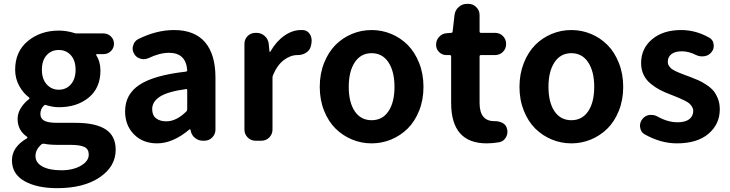

<svg xmlns="http://www.w3.org/2000/svg" viewBox="-20 -730 3786 996"><path d="M276.4 246.1Q171.9 246.1 106.9 209.5Q42 172.9 42 101.6Q42 32.2 120.1 -12.7Q122.1 -13.7 122.1 -16.6Q122.1 -19.5 120.1 -20.5Q71.3 -53.7 71.3 -113.3Q71.3 -142.6 88.4 -169.9Q105.5 -197.3 131.8 -216.8Q132.8 -217.8 132.8 -219.7Q132.8 -221.7 131.8 -223.6Q100.6 -246.1 79.6 -284.7Q58.6 -323.2 58.6 -368.2Q58.6 -462.9 124.5 -517.1Q190.4 -571.3 285.2 -571.3Q324.2 -571.3 362.3 -559.6Q369.1 -556.6 376 -556.6H516.6Q539.1 -556.6 555.2 -541Q571.3 -525.4 571.3 -502.9Q571.3 -480.5 555.2 -464.8Q539.1 -449.2 516.6 -449.2H482.4Q480.5 -449.2 479 -447.3Q477.5 -445.3 479.5 -443.4Q501 -410.2 501 -364.3Q501 -273.4 439.9 -223.6Q378.9 -173.8 285.2 -173.8Q254.9 -173.8 219.7 -184.6Q212.9 -187.5 208 -182.6Q189.5 -165 189.5 -138.7Q189.5 -115.2 209.5 -104Q229.5 -92.8 277.3 -92.8H372.1Q475.6 -92.8 527.8 -59.1Q580.1 -25.4 580.1 46.9Q580.1 133.8 497.1 189.9Q414.1 246.1 276.4 246.1ZM372.1 -368.2Q372.1 -416 347.7 -443.4Q323.2 -470.7 284.7 -470.7Q246.1 -470.7 221.7 -443.4Q197.3 -416 197.3 -368.2Q197.3 -320.3 222.2 -292.5Q247.1 -264.6 285.2 -264.6Q323.2 -264.6 347.7 -292.5Q372.1 -320.3 372.1 -368.2ZM297.9 153.3Q359.4 153.3 399.9 129.4Q440.4 105.5 440.4 72.3Q440.4 43 417.5 32.2Q394.5 21.5 346.7 21.5H279.3Q237.3 21.5 208 15.6Q206.1 15.6 204.1 15.6Q199.2 15.6 195.3 18.6Q164.1 45.9 164.1 79.1Q164.1 114.3 200.2 133.8Q236.3 153.3 297.9 153.3Z M794.9 13.7Q720.7 13.7 674.8 -33.2Q628.9 -80.1 628.9 -152.3Q628.9 -241.2 704.1 -290.5Q779.3 -339.8 944.3 -358.4Q951.2 -359.4 951.2 -366.2Q944.3 -456.1 856.4 -456.1Q808.6 -456.1 751 -428.7Q738.3 -422.9 725.6 -422.9Q716.8 -422.9 708 -425.8Q686.5 -431.6 675.8 -451.2Q668 -464.8 668 -478.5Q668 -486.3 670.9 -494.1Q676.8 -516.6 697.3 -527.3Q792 -574.2 882.8 -574.2Q989.3 -574.2 1043.5 -511.2Q1097.7 -448.2 1097.7 -327.1V-57.6Q1097.7 -34.2 1081.1 -17.1Q1064.5 0 1040 0H1032.2Q1008.8 0 990.7 -15.1Q972.7 -30.3 968.8 -53.7L967.8 -58.6Q966.8 -59.6 965.3 -59.6Q963.9 -59.6 962.9 -58.6Q877 13.7 794.9 13.7ZM842.8 -100.6Q894.5 -100.6 946.3 -151.4Q951.2 -156.2 951.2 -163.1V-261.7Q951.2 -268.6 945.3 -268.6Q944.3 -268.6 943.4 -267.6Q850.6 -254.9 810.1 -229Q769.5 -203.1 769.5 -164.1Q769.5 -131.8 789.6 -116.2Q809.6 -100.6 842.8 -100.6Z M1305.7 0Q1281.2 0 1264.6 -17.1Q1248 -34.2 1248 -57.6V-502Q1248 -526.4 1264.6 -543Q1281.2 -559.6 1305.7 -559.6H1310.5Q1335 -559.6 1353 -543.5Q1371.1 -527.3 1374 -502.9L1377.9 -462.9Q1377.9 -460.9 1379.9 -460.9Q1381.8 -460.9 1382.8 -462.9Q1413.1 -515.6 1455.1 -544.9Q1497.1 -574.2 1541 -574.2Q1545.9 -574.2 1550.8 -574.2Q1575.2 -573.2 1587.9 -551.8Q1596.7 -537.1 1596.7 -519.5Q1596.7 -512.7 1595.7 -505.9L1592.8 -491.2Q1587.9 -469.7 1568.4 -457Q1548.8 -444.3 1524.4 -444.3Q1523.4 -444.3 1522.5 -444.3Q1487.3 -444.3 1453.1 -418.9Q1418.9 -393.6 1396.5 -340.8Q1393.6 -334 1393.6 -327.1V-57.6Q1393.6 -34.2 1377 -17.1Q1360.4 0 1335.9 0Z M1638.7 -279.3Q1638.7 -346.7 1661.1 -403.3Q1683.6 -460 1720.7 -497.1Q1757.8 -534.2 1806.2 -554.2Q1854.5 -574.2 1907.7 -574.2Q1960.9 -574.2 2009.3 -554.2Q2057.6 -534.2 2094.7 -497.1Q2131.8 -460 2154.3 -403.3Q2176.8 -346.7 2176.8 -279.3Q2176.8 -211.9 2154.3 -155.8Q2131.8 -99.6 2094.7 -63Q2057.6 -26.4 2009.3 -6.3Q1960.9 13.7 1907.7 13.7Q1854.5 13.7 1806.2 -6.3Q1757.8 -26.4 1720.7 -63Q1683.6 -99.6 1661.1 -155.8Q1638.7 -211.9 1638.7 -279.3ZM2026.4 -279.3Q2026.4 -359.4 1995.1 -406.7Q1963.9 -454.1 1907.7 -454.1Q1851.6 -454.1 1820.3 -406.7Q1789.1 -359.4 1789.1 -279.3Q1789.1 -199.2 1820.3 -152.8Q1851.6 -106.4 1907.7 -106.4Q1963.9 -106.4 1995.1 -152.8Q2026.4 -199.2 2026.4 -279.3Z M2504.9 13.7Q2320.3 13.7 2320.3 -196.3V-436.5Q2320.3 -444.3 2313.5 -444.3H2295.9Q2273.4 -444.3 2257.8 -460Q2242.2 -475.6 2242.2 -498Q2242.2 -521.5 2257.8 -538.6Q2273.4 -555.7 2295.9 -557.6L2320.3 -559.6Q2328.1 -559.6 2328.1 -567.4L2337.9 -652.3Q2340.8 -676.8 2359.4 -693.4Q2377.9 -710 2402.3 -710H2410.2Q2433.6 -710 2450.7 -692.9Q2467.8 -675.8 2467.8 -652.3V-567.4Q2467.8 -559.6 2474.6 -559.6H2547.9Q2572.3 -559.6 2588.9 -543Q2605.5 -526.4 2605.5 -502Q2605.5 -477.5 2588.9 -460.9Q2572.3 -444.3 2547.9 -444.3H2474.6Q2467.8 -444.3 2467.8 -436.5V-196.3Q2467.8 -101.6 2543.9 -101.6Q2544.9 -101.6 2545.4 -101.6Q2545.9 -101.6 2546.9 -101.6Q2569.3 -101.6 2587.9 -91.8Q2606.4 -81.1 2610.4 -60.5Q2612.3 -53.7 2612.3 -46.9Q2612.3 -31.2 2604.5 -17.6Q2592.8 2.9 2570.3 7.8Q2537.1 13.7 2504.9 13.7Z M2674.8 -279.3Q2674.8 -346.7 2697.3 -403.3Q2719.7 -460 2756.8 -497.1Q2793.9 -534.2 2842.3 -554.2Q2890.6 -574.2 2943.8 -574.2Q2997.1 -574.2 3045.4 -554.2Q3093.8 -534.2 3130.9 -497.1Q3168 -460 3190.4 -403.3Q3212.9 -346.7 3212.9 -279.3Q3212.9 -211.9 3190.4 -155.8Q3168 -99.6 3130.9 -63Q3093.8 -26.4 3045.4 -6.3Q2997.1 13.7 2943.8 13.7Q2890.6 13.7 2842.3 -6.3Q2793.9 -26.4 2756.8 -63Q2719.7 -99.6 2697.3 -155.8Q2674.8 -211.9 2674.8 -279.3ZM3062.5 -279.3Q3062.5 -359.4 3031.2 -406.7Q3000 -454.1 2943.8 -454.1Q2887.7 -454.1 2856.4 -406.7Q2825.2 -359.4 2825.2 -279.3Q2825.2 -199.2 2856.4 -152.8Q2887.7 -106.4 2943.8 -106.4Q3000 -106.4 3031.2 -152.8Q3062.5 -199.2 3062.5 -279.3Z M3491.2 13.7Q3407.2 13.7 3324.2 -33.2Q3304.7 -43.9 3300.8 -68.4Q3299.8 -73.2 3299.8 -77.1Q3299.8 -95.7 3311.5 -111.3Q3325.2 -129.9 3348.6 -133.8Q3354.5 -133.8 3359.4 -133.8Q3377 -133.8 3391.6 -125Q3444.3 -95.7 3495.1 -95.7Q3535.2 -95.7 3555.7 -111.8Q3576.2 -127.9 3576.2 -155.3Q3576.2 -166 3569.8 -176.3Q3563.5 -186.5 3555.7 -193.4Q3547.9 -200.2 3531.2 -208.5Q3514.6 -216.8 3503.9 -221.2Q3493.2 -225.6 3471.7 -234.4Q3462.9 -237.3 3459 -239.3Q3427.7 -251 3404.3 -263.2Q3380.9 -275.4 3356.4 -294.9Q3332 -314.5 3318.8 -341.8Q3305.7 -369.1 3305.7 -402.3Q3305.7 -478.5 3362.8 -526.4Q3419.9 -574.2 3513.7 -574.2Q3588.9 -574.2 3658.2 -535.2Q3678.7 -524.4 3681.6 -502Q3682.6 -497.1 3682.6 -492.2Q3682.6 -474.6 3671.9 -460.9Q3658.2 -442.4 3634.8 -438.5Q3628.9 -437.5 3622.1 -437.5Q3606.4 -437.5 3591.8 -444.3Q3552.7 -463.9 3517.6 -463.9Q3481.4 -463.9 3462.9 -449.2Q3444.3 -434.6 3444.3 -410.2Q3444.3 -403.3 3445.8 -397.5Q3447.3 -391.6 3451.7 -386.2Q3456.1 -380.9 3460 -376.5Q3463.9 -372.1 3472.2 -367.7Q3480.5 -363.3 3485.8 -360.4Q3491.2 -357.4 3502.4 -353Q3513.7 -348.6 3519.5 -346.2Q3525.4 -343.8 3538.6 -338.9Q3551.8 -334 3557.6 -332Q3585 -321.3 3603 -313.5Q3621.1 -305.7 3644 -290.5Q3667 -275.4 3680.7 -259.3Q3694.3 -243.2 3704.1 -218.3Q3713.9 -193.4 3713.9 -163.1Q3713.9 -85.9 3655.3 -36.1Q3596.7 13.7 3491.2 13.7Z"/></svg>

Font: Gen Jyuu Gothic P Bold
Style: Bold
Weight: 700
Designer: [Source Han Sans]
Ryoko NISHIZUKA  (kana & ideographs); Paul D. Hunt (Latin, Greek & Cyrillic); Wenlong ZHANG  (bopomofo
Version: Version 1.002.20150607